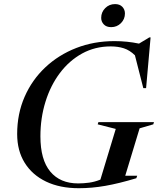

<svg xmlns="http://www.w3.org/2000/svg" viewBox="-20 -932 795 962"><path d="M371.5 -13Q399 -13 426.5 -16.8Q454 -20.5 483 -32L560 -286L469.5 -309L473 -320H751.5L748 -309L679.5 -289L607.5 -51.5H667.5L663 -39Q575 -12.5 507.5 -0.8Q440 11 375 11Q280 11 210.8 -22.2Q141.5 -55.5 103.8 -116.2Q66 -177 66 -260.5Q66 -361.5 103.2 -446.8Q140.5 -532 207 -594.5Q273.5 -657 362 -691.5Q450.5 -726 553.5 -726Q617.5 -726 676.5 -713.5L728 -744.5H734.5L712 -490.5H698L656 -655Q630 -680.5 600.5 -690Q571 -699.5 535 -699.5Q456 -699.5 391.2 -663.8Q326.5 -628 279.8 -565.8Q233 -503.5 207.8 -422Q182.5 -340.5 182.5 -249Q182.5 -131.5 232 -72.2Q281.5 -13 371.5 -13ZM537 -796Q513 -796 500 -809.8Q487 -823.5 487 -842.5Q487 -871 507 -891.2Q527 -911.5 556.5 -911.5Q580 -911.5 593 -897.8Q606 -884 606 -864.5Q606 -836 586 -816Q566 -796 537 -796Z"/></svg>

Font: Newsreader Display Medium
Style: Italic
Weight: 500
Italic angle: -17°
Designer: Hugues Gentile
Foundry: Production Type
Version: Version 1.001